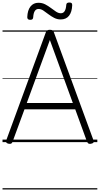

<svg xmlns="http://www.w3.org/2000/svg" viewBox="-20 -1126 791 1521"><path d="M50 13Q34 10 30 3Q26 -4 30 -16L342 -867Q346 -880 353.5 -885Q361 -890 375 -890Q390 -890 397 -885Q404 -880 408 -867L720 -16Q725 -4 720.5 3Q716 10 700 13Q686 15 679.5 10.5Q673 6 667 -10L576 -260H174L82 -10Q77 6 70.5 10.5Q64 15 50 13ZM192 -310H557L375 -809ZM219 -969Q196 -969 196 -990Q198 -1045 221.5 -1074.5Q245 -1104 284 -1104Q314 -1104 338 -1091.5Q362 -1079 383 -1063Q404 -1047 423.5 -1034Q443 -1021 462 -1021Q482 -1021 492.5 -1038.5Q503 -1056 505 -1088Q506 -1106 529 -1106Q542 -1106 547 -1101.5Q552 -1097 552 -1085Q550 -1031 527 -1001.5Q504 -972 461 -972Q433 -972 409 -984.5Q385 -997 364 -1013Q343 -1029 324 -1042Q305 -1055 285 -1055Q266 -1055 255.5 -1038.5Q245 -1022 243 -989Q242 -978 236.5 -973.5Q231 -969 219 -969ZM0 365H751V375H0ZM0 -20H751V0H0ZM0 -505H751V-500H0ZM0 -885H751V-875H0Z"/></svg>

Font: Playwrite IT Moderna Guides
Style: Regular
Weight: 400
Designer: Veronika Burian, José Scaglione
Foundry: TypeTogether
Version: Version 1.003